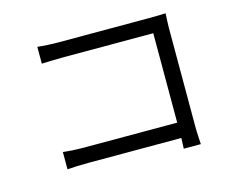

<svg xmlns="http://www.w3.org/2000/svg" viewBox="-97 -828 1195 979"><g transform="rotate(-15 500.0 -338.5)"><path d="M159 -134V-43C186 -45 231 -47 272 -47H761L759 9H849C848 -7 845 -52 845 -88V-604C845 -628 847 -659 848 -682C828 -681 798 -680 774 -680H281C249 -680 205 -682 172 -686V-597C195 -598 245 -600 282 -600H761V-128H270C228 -128 185 -131 159 -134Z"/></g></svg>

Font: GenYoGothic2 TW R
Style: Regular
Weight: 400
Version: Version 2.100;PS 2.1;hotconv 16.6.51;makeotf.lib2.5.65220 DE